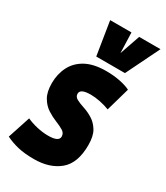

<svg xmlns="http://www.w3.org/2000/svg" viewBox="-224 -873 837 968"><g transform="rotate(30 194.0 -389.5)"><path d="M-27 -25 16 -156Q41 -144 75.5 -136Q110 -128 142 -128Q204 -128 204 -158Q204 -178 186 -189Q168 -200 141.5 -210.5Q115 -221 88.5 -238Q62 -255 44 -285.5Q26 -316 26 -367Q26 -420 48 -463.5Q70 -507 116 -532Q162 -557 234 -557Q277 -557 314.5 -549.5Q352 -542 375 -530L336 -393Q310 -403 280.5 -409Q251 -415 226 -415Q165 -415 165 -386Q165 -368 183 -358.5Q201 -349 227.5 -340.5Q254 -332 280 -316Q306 -300 324 -270.5Q342 -241 342 -188Q342 -83 286 -36.5Q230 10 139 10Q83 10 44 0.5Q5 -9 -27 -25ZM415 -789 320 -595H153L122 -789H246L250 -671L291 -789Z"/></g></svg>

Font: Georama Condensed ExtraBold
Style: Italic
Weight: 800
Width: 3
Italic angle: -9°
Designer: Jean-Baptiste Levee
Foundry: Production Type
Version: Version 1.000